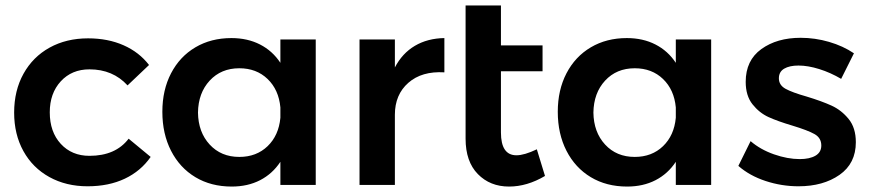

<svg xmlns="http://www.w3.org/2000/svg" viewBox="-20 -680 3197 706"><path d="M309 -425Q244 -425 203.5 -381Q163 -337 163 -267Q163 -195 203.5 -151Q244 -107 309 -107Q405 -107 453 -170L534 -103Q498 -51 439 -23Q380 5 302 5Q223 5 161.5 -29Q100 -63 66 -124.5Q32 -186 32 -266Q32 -347 66.5 -409Q101 -471 162.5 -505Q224 -539 304 -539Q377 -539 434.5 -513.5Q492 -488 528 -441L449 -366Q395 -425 309 -425Z M1141 -535V0H1011V-85Q982 -41 936.5 -17.5Q891 6 832 6Q756 6 698.5 -28.5Q641 -63 609 -125.5Q577 -188 577 -269Q577 -349 609 -410.5Q641 -472 698.5 -506Q756 -540 831 -540Q890 -540 936 -516.5Q982 -493 1011 -449V-535ZM1011 -247V-285Q1005 -350 964 -389.5Q923 -429 860 -429Q793 -429 751 -383.5Q709 -338 708 -266Q709 -194 751 -148.5Q793 -103 860 -103Q923 -103 964 -142.5Q1005 -182 1011 -247Z M1614 -540V-414Q1531 -419 1481.5 -375.5Q1432 -332 1432 -258V0H1302V-535H1432V-432Q1459 -484 1505.5 -511.5Q1552 -539 1614 -540Z M1984 -33Q1918 6 1852 6Q1782 6 1737 -40Q1692 -86 1692 -170V-660H1822V-513H1975V-418H1822V-193Q1822 -109 1879 -109Q1908 -109 1954 -131Z M2595 -535V0H2465V-85Q2436 -41 2390.5 -17.5Q2345 6 2286 6Q2210 6 2152.5 -28.5Q2095 -63 2063 -125.5Q2031 -188 2031 -269Q2031 -349 2063 -410.5Q2095 -472 2152.5 -506Q2210 -540 2285 -540Q2344 -540 2390 -516.5Q2436 -493 2465 -449V-535ZM2465 -247V-285Q2459 -350 2418 -389.5Q2377 -429 2314 -429Q2247 -429 2205 -383.5Q2163 -338 2162 -266Q2163 -194 2205 -148.5Q2247 -103 2314 -103Q2377 -103 2418 -142.5Q2459 -182 2465 -247Z M2916 -439Q2883 -439 2863.5 -427.5Q2844 -416 2844 -392Q2844 -367 2868.5 -353.5Q2893 -340 2946 -325Q3002 -308 3038 -291.5Q3074 -275 3100.5 -242.5Q3127 -210 3127 -157Q3127 -79 3067 -37Q3007 5 2916 5Q2854 5 2795 -14.5Q2736 -34 2695 -70L2740 -161Q2776 -130 2826 -112.5Q2876 -95 2921 -95Q2957 -95 2978.5 -107.5Q3000 -120 3000 -145Q3000 -173 2975 -187Q2950 -201 2894 -218Q2840 -234 2806 -249.5Q2772 -265 2747 -296.5Q2722 -328 2722 -379Q2722 -458 2779.5 -499.5Q2837 -541 2924 -541Q2977 -541 3028.5 -526Q3080 -511 3120 -484L3073 -390Q3034 -413 2992.5 -426Q2951 -439 2916 -439Z"/></svg>

Font: TypoPRO Montserrat Alternates
Style: Regular
Weight: 500
Designer: Julieta Ulanovsky
Foundry: Julieta Ulanovsky
Version: Version 6.001